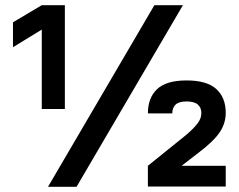

<svg xmlns="http://www.w3.org/2000/svg" viewBox="-20 -720 920 740"><path d="M575 -700H685L275 0H165ZM30 -634 141 -700H230V-300H141V-606L30 -538ZM550 -81 674 -181Q701 -202 717 -217.5Q733 -233 741.5 -244.5Q750 -256 753 -265.5Q756 -275 756 -285Q756 -305 742.5 -317Q729 -329 699 -329Q670 -329 657 -317Q644 -305 644 -283H550Q550 -343 585.5 -376.5Q621 -410 699 -410Q777 -410 813.5 -377Q850 -344 850 -285Q850 -245 827 -210.5Q804 -176 746 -132L680 -81H850V-1H550Z"/></svg>

Font: PT Root UI Web Bold
Style: Regular
Weight: 700
Designer: Vitaly Kuzmin
Foundry: ParaType Ltd.
Version: Version 1.000W